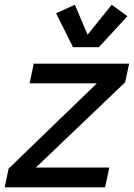

<svg xmlns="http://www.w3.org/2000/svg" viewBox="-42 -799 571 819"><path d="M-22 0 -5.4 -79.6 371.1 -443.4H84L102.1 -527.3H508.8L491.7 -447.8L111.3 -84.5H424.3L406.2 0ZM434.6 -778.8 501.5 -730 379.9 -597.7H269.5L197.3 -742.2L277.3 -778.8L331.5 -650.9Z"/></svg>

Font: Schibsted Grotesk Medium
Style: Italic
Weight: 500
Italic angle: -12°
Designer: Bakken & Baeck AS, Henrik Kongsvoll
Foundry: Schibsted ASA
Version: Version 1.100;gftools[0.9.25]